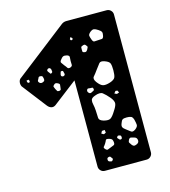

<svg xmlns="http://www.w3.org/2000/svg" viewBox="-106 -785 768 869"><g transform="rotate(-15 278.5 -350.0)"><path d="M278 0Q267 0 259 -8Q251 -16 251 -27V-431L139 -345Q129 -338 119 -340.5Q109 -343 101 -353L13 -467Q8 -477 10 -488.5Q12 -500 22 -506L263 -693Q273 -700 285 -700H474Q485 -700 493 -692Q501 -684 501 -673V-27Q501 -16 493 -8Q485 0 474 0ZM415 -623Q403 -631 395.5 -632Q388 -633 377 -624Q367 -615 368 -608Q369 -601 374 -588Q378 -578 384 -578Q390 -578 400 -579Q412 -580 418.5 -580Q425 -580 428 -591Q431 -604 428.5 -610Q426 -616 415 -623ZM292 -618 284 -625 279 -616 283 -610 290 -611ZM344 -569Q340 -575 336.5 -575.5Q333 -576 326 -573Q320 -571 319.5 -568Q319 -565 319 -559Q319 -552 319.5 -548Q320 -544 326 -543Q333 -541 336 -543Q339 -545 343 -551Q346 -557 347.5 -560.5Q349 -564 344 -569ZM257 -520Q257 -531 258 -538Q259 -545 248 -549Q236 -552 230 -549.5Q224 -547 216 -536Q210 -528 214 -523Q218 -518 224 -509Q231 -501 234.5 -495Q238 -489 248 -492Q258 -496 257.5 -502.5Q257 -509 257 -520ZM155 -514Q148 -515 144 -508Q142 -504 147 -498Q151 -494 152.5 -490.5Q154 -487 159 -489Q164 -492 164 -495Q164 -498 163 -504Q162 -512 155 -514ZM109 -489Q102 -490 99.5 -488Q97 -486 95 -480Q91 -474 90.5 -471Q90 -468 94 -463Q102 -455 113 -461Q118 -463 119 -466.5Q120 -470 119 -476Q118 -482 116.5 -485Q115 -488 109 -489ZM51 -488 41 -486 43 -477 50 -473 55 -480ZM207 -487Q201 -487 200.5 -483.5Q200 -480 198 -475Q196 -467 200 -464Q206 -460 212 -464Q217 -467 215 -474Q213 -480 212.5 -483.5Q212 -487 207 -487ZM406 -479Q387 -486 380 -477Q373 -468 361 -452Q349 -435 340.5 -425.5Q332 -416 344 -399Q358 -380 370 -376.5Q382 -373 404 -380Q425 -387 429 -398Q433 -409 433 -430Q433 -451 429.5 -461.5Q426 -472 406 -479ZM178 -436Q171 -440 166.5 -440.5Q162 -441 157 -436Q151 -431 152.5 -427Q154 -423 157 -416Q161 -409 163 -405.5Q165 -402 173 -403Q180 -404 180.5 -408.5Q181 -413 182 -420Q183 -426 183 -429.5Q183 -433 178 -436ZM308 -379Q303 -380 300 -379.5Q297 -379 295 -374Q292 -367 299 -360Q305 -354 313 -359Q319 -362 322.5 -364Q326 -366 325 -372Q323 -379 319 -378.5Q315 -378 308 -379ZM390 -311Q372 -332 360 -341Q348 -350 322 -340Q306 -334 304 -325Q302 -316 305 -303.5Q308 -291 309 -274Q310 -252 310.5 -239.5Q311 -227 332 -221Q355 -215 365 -222.5Q375 -230 387 -250Q400 -269 402 -281Q404 -293 390 -311ZM427 -336 418 -337 410 -327 421 -322 432 -326ZM436 -208Q422 -208 416.5 -204.5Q411 -201 407 -189Q402 -177 405 -170.5Q408 -164 418 -157Q431 -147 438.5 -141.5Q446 -136 459 -145Q472 -155 471.5 -164Q471 -173 467 -189Q463 -202 456 -205Q449 -208 436 -208ZM325 -179 312 -178 306 -167 317 -161 327 -166ZM391 -127Q391 -135 386 -137Q381 -138 378 -138.5Q375 -139 372 -134Q369 -130 371.5 -128Q374 -126 377 -122Q381 -117 386 -119Q391 -120 391 -127ZM329 -136Q320 -138 318 -132.5Q316 -127 311 -119Q306 -111 302 -107Q298 -103 304 -96Q311 -88 316 -89.5Q321 -91 330 -95Q340 -99 346 -101.5Q352 -104 351 -114Q350 -126 345 -130Q340 -134 329 -136ZM459 -95Q458 -108 446 -111Q436 -114 430.5 -115Q425 -116 420 -108Q415 -99 417.5 -94.5Q420 -90 426 -82Q431 -76 435.5 -75.5Q440 -75 447 -78Q460 -83 459 -95ZM321 -52Q318 -58 311 -56Q303 -54 303 -48Q302 -38 309 -36Q314 -34 317.5 -33.5Q321 -33 324 -37Q328 -42 326.5 -44.5Q325 -47 321 -52Z"/></g></svg>

Font: Rubik Moonrocks
Style: Regular
Weight: 400
Designer: Hubert and Fischer, NaN
Foundry: Hubert and Fischer, NaN
Version: Version 2.200